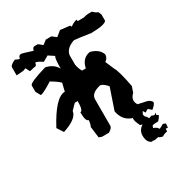

<svg xmlns="http://www.w3.org/2000/svg" viewBox="-147 -544 738 794"><g transform="rotate(-30 222.0 -147.5)"><path d="M169.9 20.5 163.1 -32.7Q169.9 -45.9 169.9 -62.5Q156.2 -62.5 156.2 -106.9Q169.9 -106.9 169.9 -152.8H156.2L131.8 -127.9Q127.4 -92.8 57.1 -70.3L37.6 -100.1Q97.7 -212.9 143.1 -212.9L152.3 -250.5Q143.1 -261.2 110.4 -280.8Q62.5 -250.5 50.3 -250.5L37.6 -273.4V-303.2Q37.6 -315.9 123 -340.8Q159.7 -333.5 176.3 -304.2Q176.3 -356 183.1 -360.8L156.2 -378.4L129.9 -363.3Q108.4 -378.4 97.2 -378.4Q97.2 -363.3 83.5 -363.3L61 -358.4L50.3 -378.4L37.6 -373.5L4.4 -371.1V-408.7Q4.4 -419.9 30.8 -431.2Q43.5 -423.8 50.3 -423.8Q52.7 -439 64 -439Q69.8 -439 116.7 -423.8Q118.7 -439 129.9 -439H143.1Q146.5 -439 163.1 -423.8L183.1 -439H209.5L229 -423.8L253.4 -443.8L295.4 -439Q301.8 -439 301.8 -431.2Q323.2 -446.3 335 -446.3V-439Q341.3 -439 365.2 -439.5Q378.9 -443.8 390.4 -443.8Q401.9 -443.8 405.3 -443.8Q420.4 -429.2 427.2 -429.2L434.1 -414.1V-383.8Q424.8 -369.1 358.9 -368.2Q293.5 -378.4 282.2 -378.4Q240.7 -364.7 235.8 -333.5V-288.1Q239.7 -267.6 248.5 -252.9H266.6Q275.4 -296.9 314.9 -303.7Q356 -292.5 365.2 -262.7Q365.2 -245.6 349.6 -235.8L368.2 -192.4Q379.4 -175.3 395 -94.7L385.7 -67.4Q370.6 -53.7 370.6 -38.6Q370.6 -28.3 377.9 -17.6L418.9 -8.8Q434.1 -3.9 439.5 7.3Q439 17.1 419.4 33.2L404.3 20L389.2 28.8L382.3 17.1L375.5 29.8Q377 42.5 384.3 45.9L390.6 56.6L404.3 51.8Q409.7 55.7 417 55.7L426.3 49.8L422.4 59.6L431.2 64.5Q428.7 73.2 416.5 86.4Q387.2 86.9 387.2 90.8L384.3 100.1Q400.4 104.5 406.2 116.2L417 111.3Q423.8 105.5 429.7 105.5L439.9 109.9L438 128.9L427.7 128.4V140.6Q411.6 143.6 402.3 150.4Q388.2 147.9 383.8 142.6Q382.3 142.6 365.2 146.5L356 144.5L352.5 146.5Q330.6 138.7 330.6 105.5Q330.6 80.1 354 64.9L343.3 62Q332 37.6 332 29.3L332.5 22Q290 9.3 280.8 -39.6L314.9 -139.6Q295.4 -162.6 282.2 -162.6Q235.8 -152.3 235.8 -123V2.9Q235.8 13.7 216.3 25.4H183.1Z"/></g></svg>

Font: Truetypewriter PolyglOTT
Style: Regular
Weight: 400
Designer: Sergey Beatoff a.k.a. Sam_T
Version: Version 3.76